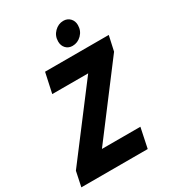

<svg xmlns="http://www.w3.org/2000/svg" viewBox="-223 -1007 1007 1120"><g transform="rotate(-30 280.5 -447.0)"><path d="M-11 0 10 -100 356 -556H114L143 -690H572L550 -590L205 -134H464L436 0ZM297 -804Q297 -842 323 -868Q349 -894 383 -894Q410 -894 427.5 -876Q445 -858 445 -830Q445 -792 419 -766Q393 -740 358 -740Q331 -740 314 -758Q297 -776 297 -804Z"/></g></svg>

Font: Radio Canada Condensed
Style: Bold Italic
Weight: 700
Width: 3
Italic angle: -12°
Designer: Charles Daoud, Etienne Aubert Bonn, Alexandre Saumier Demers, Jacques Le Bailly
Foundry: Radio-Canada
Version: Version 2.104; ttfautohint (v1.8.4.7-5d5b);gftools[0.9.28.de